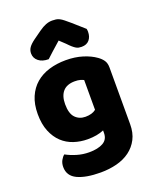

<svg xmlns="http://www.w3.org/2000/svg" viewBox="-167 -839 900 1114"><g transform="rotate(-20 283.5 -281.5)"><path d="M289 -501Q346 -501 392.5 -486.5Q439 -472 471 -449Q491 -435 502.5 -418Q514 -401 514 -374V-24Q514 29 494 67.5Q474 106 439.5 131.5Q405 157 358.5 169Q312 181 259 181Q168 181 116 156.5Q64 132 64 77Q64 54 73.5 36.5Q83 19 95 10Q124 26 160.5 37Q197 48 236 48Q290 48 322 30Q354 12 354 -28V-44Q313 -26 254 -26Q209 -26 168.5 -39.5Q128 -53 97.5 -81.5Q67 -110 48.5 -155Q30 -200 30 -262Q30 -323 49.5 -368Q69 -413 103.5 -442.5Q138 -472 185.5 -486.5Q233 -501 289 -501ZM351 -356Q344 -360 330.5 -364Q317 -368 297 -368Q248 -368 223.5 -340.5Q199 -313 199 -262Q199 -204 223.5 -178.5Q248 -153 286 -153Q327 -153 351 -172ZM290 -622Q256 -593 237 -575Q218 -557 199 -540Q160 -540 137 -558.5Q114 -577 114 -606Q114 -626 125 -642Q136 -658 162 -677L211 -712Q235 -729 254.5 -736.5Q274 -744 294 -744Q307 -744 317.5 -742.5Q328 -741 339 -735.5Q350 -730 363 -719.5Q376 -709 396 -692L466 -630Q467 -625 467.5 -621Q468 -617 468 -612Q468 -581 451.5 -561.5Q435 -542 404 -542Q394 -542 386 -543.5Q378 -545 369.5 -550Q361 -555 350 -564.5Q339 -574 324 -590Z"/></g></svg>

Font: Baloo Bhaina
Style: Regular
Weight: 400
Designer: Manish Minz, Shuchita Grover and Ek Type
Foundry: Ek Type
Version: Version 1.443;PS 1.000;hotconv 16.6.51;makeotf.lib2.5.65220;